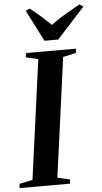

<svg xmlns="http://www.w3.org/2000/svg" viewBox="-80 -1026 568 1065"><g transform="rotate(-5 204.0 -493.5)"><path d="M-15.5 0 -13 -23.5 60 -39 150.5 -703.5 82.5 -719.5 86 -743H364L361 -719.5L289 -703.5L198.5 -39L267.5 -23.5L265 0ZM193.5 -802 104.5 -976.5 127.5 -987Q158 -963 187 -937.5Q216 -912 242 -886Q278 -913 319.5 -937.5Q361 -962 404 -986L425 -972L270 -802Z"/></g></svg>

Font: Merriweather 120pt SemiBold
Style: Italic
Weight: 600
Italic angle: -7.8°
Version: Version 2.101